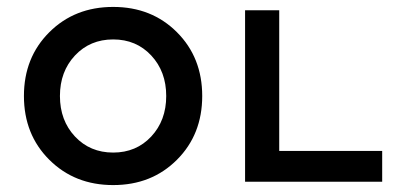

<svg xmlns="http://www.w3.org/2000/svg" viewBox="-20 -530 1174 560"><path d="M123.8 -64Q49.8 -137.7 49.8 -250Q49.8 -362.3 123.8 -436Q197.8 -509.8 310.1 -509.8Q422.4 -509.8 496.1 -436Q569.8 -362.3 569.8 -250Q569.8 -137.7 496.1 -64Q422.4 9.8 310.1 9.8Q197.8 9.8 123.8 -64ZM198.7 -368.2Q154.8 -321.3 154.8 -250Q154.8 -178.7 198.7 -131.8Q242.7 -85 310.1 -85Q377.4 -85 421.1 -131.8Q464.8 -178.7 464.8 -250Q464.8 -321.3 421.1 -368.2Q377.4 -415 310.1 -415Q242.7 -415 198.7 -368.2Z M694.8 -500H794.4V-89.8H1094.7V0H694.8Z"/></svg>

Font: Optician Sans
Style: Regular
Weight: 400
Designer: Fábio Duarte Martins, Simen Schikulski
Version: Version 1.002